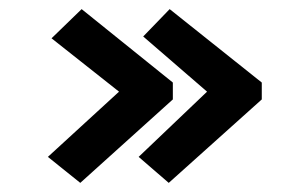

<svg xmlns="http://www.w3.org/2000/svg" viewBox="-20 -444 640 421"><path d="M350 -43 284 -100 434 -243 294 -364 352 -424 554 -263V-226ZM156 -43 85 -100 241 -243 93 -360 159 -424 359 -263V-226Z"/></svg>

Font: Inconsolata Expanded ExtraBold
Style: Regular
Weight: 800
Width: 7
Monospace: yes
Designer: Raph Levien, Cyreal, Brenton Simpson
Foundry: Raph Levien, Cyreal, Google
Version: Version 3.001; ttfautohint (v1.8.2.53-6de2)